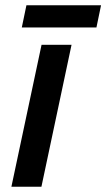

<svg xmlns="http://www.w3.org/2000/svg" viewBox="-20 -711 405 731"><path d="M23.4 0 138.2 -540.5H252.4L137.7 0ZM63 -606.4 80.6 -690.9H364.7L347.2 -606.4Z"/></svg>

Font: Open Sans SemiBold
Style: Italic
Weight: 600
Italic angle: -12°
Designer: Monotype Design Team
Foundry: Monotype Imaging Inc.
Version: Version 3.003; ttfautohint (v1.8.4)